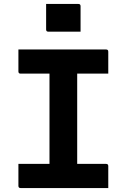

<svg xmlns="http://www.w3.org/2000/svg" viewBox="-20 -950 640 970"><path d="M213 -930H376Q387 -930 387 -919V-790H224Q213 -790 213 -801ZM527 0H84Q73 0 73 -11V-122H230V-578H84Q73 -578 73 -589V-700H516Q527 -700 527 -689V-578H370V-122H516Q527 -122 527 -111Z"/></svg>

Font: Recursive Mn Lnr St
Style: Bold
Weight: 700
Monospace: yes
Version: Version 1.079;hotconv 1.0.112;makeotfexe 2.5.65598; ttfautoh